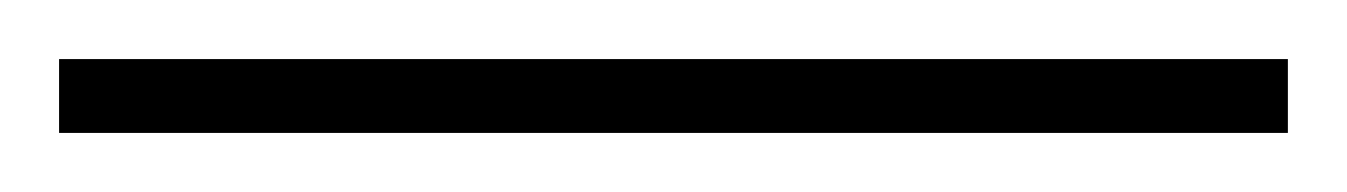

<svg xmlns="http://www.w3.org/2000/svg" viewBox="-22 4 456 65"><path d="M-2 49V24H414V49Z"/></svg>

Font: Noto Sans Malayalam UI SemiCondensed Thin
Style: Regular
Weight: 100
Width: 4
Designer: Jelle Bosma - Monotype Design Team
Foundry: Monotype Imaging Inc.
Version: Version 2.104; ttfautohint (v1.8.4.7-5d5b)